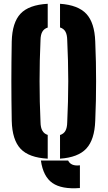

<svg xmlns="http://www.w3.org/2000/svg" viewBox="-20 -829 568 1014"><path d="M42 -191Q41 -247.5 40.5 -299Q40 -350.5 40 -400.5Q40 -450.5 40.5 -502.2Q41 -554 42 -610Q44.5 -710 88.5 -756.8Q132.5 -803.5 232 -809V-683.5Q213 -677.5 203.8 -661.8Q194.5 -646 194 -618Q191.5 -563.5 190.2 -509Q189 -454.5 189 -400.5Q189 -346.5 190.2 -292.2Q191.5 -238 194 -183Q194.5 -155 203.8 -138.8Q213 -122.5 232 -116.5V9Q132.5 3.5 88.5 -43.5Q44.5 -90.5 42 -191ZM196 19H340Q347 34 362.5 40.5Q378 47 402 44V164Q306 171.5 257 137.5Q208 103.5 196 19ZM297 9V-116Q316.5 -122 325.5 -138.2Q334.5 -154.5 335 -183Q337.5 -238 339 -292.2Q340.5 -346.5 340.5 -400.5Q340.5 -454.5 339 -509Q337.5 -563.5 335 -618Q334.5 -646 325.5 -662Q316.5 -678 297 -684V-809Q392.5 -802.5 436 -755.8Q479.5 -709 483 -610Q485.5 -553.5 486.5 -501.8Q487.5 -450 487.5 -399.8Q487.5 -349.5 486.5 -298.2Q485.5 -247 483 -191Q479.5 -91.5 436 -44.5Q392.5 2.5 297 9Z"/></svg>

Font: Big Shoulders Stencil Text Thin Black
Style: Regular
Weight: 900
Version: Version 2.001